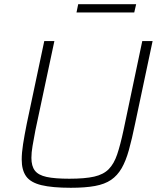

<svg xmlns="http://www.w3.org/2000/svg" viewBox="-20 -883 758 911"><path d="M316 8Q228 8 176.5 -4.5Q125 -17 104 -46.5Q83 -76 83 -126Q83 -158 89.5 -199.5Q96 -241 107 -296L190 -688H238L148 -265Q140 -223 134.5 -191Q129 -159 129 -134Q129 -95 145.5 -73.5Q162 -52 201 -43.5Q240 -35 309 -35Q383 -35 427 -45Q471 -55 496 -80.5Q521 -106 536 -150.5Q551 -195 566 -265L655 -688H704L621 -296Q606 -223 591.5 -171Q577 -119 557 -84.5Q537 -50 507 -29.5Q477 -9 430.5 -0.5Q384 8 316 8ZM343 -824 351 -863H626L617 -824Z"/></svg>

Font: Saira Thin ExtraLight
Style: Italic
Weight: 250
Italic angle: -12°
Version: Version 1.101